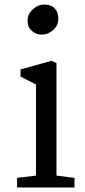

<svg xmlns="http://www.w3.org/2000/svg" viewBox="-20 -823 373 843"><path d="M236 -742Q236 -711 213.5 -691Q191 -671 163 -671Q138 -671 119.5 -687.5Q101 -704 101 -731Q101 -761 124 -782Q147 -803 174 -803Q205 -803 220.5 -786Q236 -769 236 -742ZM228 -546V-52L307 -42V0H55V-42L138 -52V-452L70 -487V-518L206 -556Z"/></svg>

Font: Martel DemiBold
Style: Regular
Weight: 600
Designer: Dan Reynolds
Foundry: Dan Reynolds
Version: Version 1.001; ttfautohint (v1.1) -l 5 -r 5 -G 72 -x 0 -D la